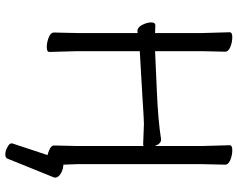

<svg xmlns="http://www.w3.org/2000/svg" viewBox="-108 -638 916 741"><g transform="rotate(90 350.5 -267.0)"><path d="M615 -53Q632 -53 648.5 -43.5Q665 -34 665 -21Q665 -18 664 -16L592 162Q589 171 575.5 171Q562 171 547.5 163Q533 155 533 148.5Q533 142 534 141L578 8Q569 6 560 2Q541 -5 541 -18L543 -107V-362L536 -361L457 -364L434 -363L415 -362Q397 -361 368 -359Q339 -357 306.5 -355.5Q274 -354 229.5 -351Q185 -348 177 -348V-105L180 1Q180 11 161.5 11Q143 11 124 3.5Q105 -4 105 -17L107 -106V-340Q104 -339 99 -339H98Q85 -339 75.5 -357.5Q66 -376 66 -392Q66 -408 77 -408H78L107 -407V-589L104 -695Q104 -705 123 -705Q142 -705 160.5 -697.5Q179 -690 179 -677L177 -588V-407Q178 -407 199.5 -408Q221 -409 334.5 -414Q448 -419 516 -430H519Q534 -430 543 -406V-589L540 -695Q540 -705 559 -705Q578 -705 596.5 -697.5Q615 -690 615 -677L613 -588V-106Z"/></g></svg>

Font: Moon Stars Kai T
Style: Regular
Weight: 400
Designer: GuiWonder
Version: Version 1.101